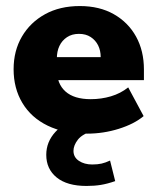

<svg xmlns="http://www.w3.org/2000/svg" viewBox="-20 -432 521 635"><path d="M268 10Q192 10 137.5 -16.5Q83 -43 54 -91.5Q25 -140 25 -203Q25 -264 52.5 -311Q80 -358 129 -385Q178 -412 244 -412Q309 -412 356.5 -385Q404 -358 430 -311Q456 -264 456 -202V-167H102V-243H313Q313 -265 304.5 -282Q296 -299 280 -309.5Q264 -320 241 -320Q218 -320 201.5 -309Q185 -298 176.5 -280Q168 -262 168 -238V-202Q168 -155 196.5 -129.5Q225 -104 280 -104Q315 -104 347 -113.5Q379 -123 404 -143L455 -48Q424 -22 373 -6Q322 10 268 10ZM266 183Q202 183 167.5 155Q133 127 133 80Q133 37 163.5 4Q194 -29 244 -45L290 0Q252 11 237.5 30Q223 49 223 67Q223 88 241 100Q259 112 285 112Q303 112 316 109Q329 106 344 99L361 167Q335 176 313.5 179.5Q292 183 266 183Z"/></svg>

Font: Rokkitt ExtraBold
Style: Regular
Weight: 800
Version: Version 3.103